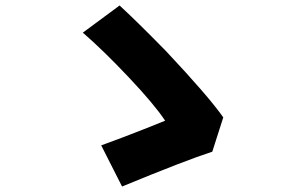

<svg xmlns="http://www.w3.org/2000/svg" viewBox="-20 -698 1040 700"><path d="M425 -18 349 -168Q427 -196 525 -235L582 -258Q543 -317 450 -415.5Q357 -514 282 -579L416 -678Q474 -625 584 -513Q741 -346 794 -270L754 -145Q658 -114 425 -18Z"/></svg>

Font: Merged Yaku Han JP Black
Style: Regular
Weight: 900
Designer: Ryoko NISHIZUKA 西塚涼子 (kana, bopomofo & ideographs); Paul D. Hunt (Latin, Greek & Cyrillic); Sandoll Communications 산돌커뮤니
Foundry: Adobe
Version: Version 2.004